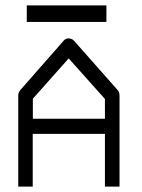

<svg xmlns="http://www.w3.org/2000/svg" viewBox="-20 -739 526 710"><path d="M101 -244V-49H47.5V-387Q47.5 -397 56 -407L215 -588Q222 -597 233 -597Q246 -597 254 -588L415 -406Q422 -398.5 422 -385V-49H368V-244ZM101.5 -300H368V-373L234 -523L101.5 -374ZM79 -719H373.5V-658H79Z"/></svg>

Font: 3270 Nerd Font Mono SemCond
Style: Regular
Weight: 400
Monospace: yes
Version: Version 3.0.1;Nerd Fonts 3.1.1